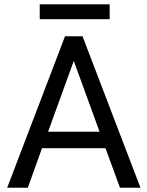

<svg xmlns="http://www.w3.org/2000/svg" viewBox="-20 -881 692 901"><path d="M13.7 0ZM475.1 -185.5H177.2L110.4 0H13.7L285.2 -710.9H367.2L639.2 0H543ZM205.6 -262.7H447.3L326.2 -595.2ZM494.6 -791H166.5V-860.8H494.6Z"/></svg>

Font: Roboto
Style: Regular
Weight: 400
Designer: Google
Version: Version 2.134; 2016; ttfautohint (v1.6)